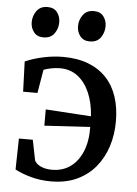

<svg xmlns="http://www.w3.org/2000/svg" viewBox="-56 -833 633 888"><g transform="rotate(5 261.0 -389.0)"><path d="M213.5 11.5Q165 11.5 121.8 -0.2Q78.5 -12 46.5 -29L49.5 -173H114L132.5 -80.5Q134 -73.5 143.5 -64.5Q153 -55.5 171 -49Q189 -42.5 214.5 -42.5Q263 -42.5 298.8 -67.8Q334.5 -93 354.5 -140.5Q374.5 -188 373.5 -255L161.5 -242.5V-318L372.5 -304.5Q368.5 -367 348 -414Q327.5 -461 293 -487.2Q258.5 -513.5 211 -513.5Q190.5 -513.5 169.2 -509.2Q148 -505 135 -499.5L116.5 -390.5H50L45 -530.5Q82.5 -547 129 -557Q175.5 -567 220.5 -567Q287 -567 337.2 -547.8Q387.5 -528.5 421.5 -492.5Q455.5 -456.5 472.5 -405.5Q489.5 -354.5 489.5 -290.5Q489.5 -229 472 -174.5Q454.5 -120 419.8 -78Q385 -36 333.5 -12.2Q282 11.5 213.5 11.5ZM120.5 -649Q92 -649 76.8 -668.5Q61.5 -688 61.5 -714.5Q61.5 -744 78.5 -767.2Q95.5 -790.5 128.5 -790.5H129.5Q158.5 -790.5 173.5 -771Q188.5 -751.5 188.5 -725Q188.5 -695.5 171.8 -672.2Q155 -649 121.5 -649ZM336 -649Q307 -649 291.8 -668.5Q276.5 -688 276.5 -714.5Q276.5 -744 293.5 -767.2Q310.5 -790.5 343.5 -790.5H344.5Q373.5 -790.5 388.5 -771Q403.5 -751.5 403.5 -725Q403.5 -695.5 386.8 -672.2Q370 -649 337 -649Z"/></g></svg>

Font: Merriweather 24pt Medium
Style: Regular
Weight: 500
Designer: Eben Sorkin
Foundry: Eben Sorkin
Version: Version 2.100